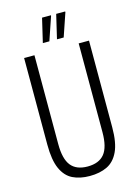

<svg xmlns="http://www.w3.org/2000/svg" viewBox="-130 -940 737 1023"><g transform="rotate(-15 238.0 -428.5)"><path d="M235 12Q181 12 141.5 -7.5Q102 -27 80.5 -75Q59 -123 59 -208V-686H116V-196Q116 -114 145.5 -77Q175 -40 237 -40Q300 -40 330 -77Q360 -114 360 -196V-686H417V-208Q417 -123 394.5 -75Q372 -27 331.5 -7.5Q291 12 235 12ZM254 -737 285 -869H334L335 -866L291 -737ZM176 -737 207 -869H256V-866L212 -737Z"/></g></svg>

Font: Archivo ExtraCondensed ExtraLight
Style: Regular
Weight: 250
Width: 2
Designer: Hector Gatti
Foundry: Omnibus-Type
Version: Version 2.001